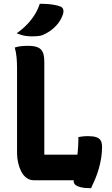

<svg xmlns="http://www.w3.org/2000/svg" viewBox="-20 -952 590 1014"><path d="M159 0Q137 0 119.5 -13Q102 -26 91.5 -47.5Q81 -69 75.5 -94Q70 -119 70 -144Q70 -199 70 -255Q70 -311 70 -367Q70 -423 70 -479.5Q70 -536 70 -592Q70 -623 67.5 -649.5Q65 -676 58 -701Q73 -706 90.5 -708Q108 -710 127 -710Q161 -710 179.5 -702Q198 -694 206 -676Q214 -658 214 -624Q214 -569 214 -509Q214 -449 214 -386.5Q214 -324 214 -261Q214 -198 214 -135H403Q423 -135 437 -127Q451 -119 458.5 -102Q466 -85 468 -59.5Q470 -34 466 0ZM394 -228Q401 -229 409 -230.5Q417 -232 426 -232.5Q435 -233 445 -233Q472 -233 488.5 -227.5Q505 -222 512 -209.5Q519 -197 519 -176Q519 -147 514.5 -118.5Q510 -90 502 -62Q494 -34 483.5 -8.5Q473 17 461 42Q428 42 407.5 37Q387 32 378 24Q369 16 369 4Q369 -28 375.5 -59Q382 -90 388 -130Q394 -170 394 -228ZM190 -932Q214 -932 233 -930.5Q252 -929 268 -926Q284 -923 298 -918Q311 -913 314 -901.5Q317 -890 312 -875Q306 -858 297.5 -844Q289 -830 278 -818Q267 -806 254 -795.5Q241 -785 224 -776Q207 -766 191 -763Q175 -760 150 -760Q135 -760 121.5 -761.5Q108 -763 95.5 -766.5Q83 -770 68 -776Q100 -799 123 -823Q146 -847 163 -874Q180 -901 190 -932Z"/></svg>

Font: Recursive Casual
Style: Bold
Weight: 700
Version: Version 1.085